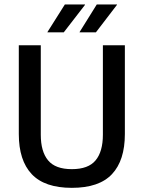

<svg xmlns="http://www.w3.org/2000/svg" viewBox="-20 -846 657 878"><path d="M308.5 13Q184 13 125 -49.8Q66 -112.5 66 -233V-639H166.5V-230Q166.5 -153 199.8 -112.8Q233 -72.5 308.5 -72.5Q384 -72.5 417.2 -112.8Q450.5 -153 450.5 -230V-639H551V-233Q551 -112.5 492.2 -49.8Q433.5 13 308.5 13ZM422.5 -825.5H515V-824L418.5 -698H344V-699.5ZM276.5 -825.5H368.5V-823.5L271.5 -698H197V-699.5Z"/></svg>

Font: Anek Latin Medium
Style: Regular
Weight: 500
Designer: Yesha Goshar
Foundry: Ek Type
Version: Version 1.003